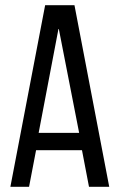

<svg xmlns="http://www.w3.org/2000/svg" viewBox="-20 -720 462 740"><path d="M119 -141H296L323 0H401L267 -700H154L20 0H92ZM129 -208 206 -612 285 -208Z"/></svg>

Font: Bebas Neue Regular two
Style: Regular2
Weight: 400
Designer: Ryoichi Tsunekawa & LGV (GE)
Foundry: Free Software Foundation, Inc.
Version: Version 1.003 August 13, 2016